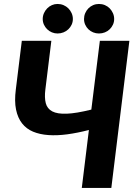

<svg xmlns="http://www.w3.org/2000/svg" viewBox="-20 -926 678 946"><path d="M50.5 0ZM528.5 0H383L418 -285.5Q362 -271 311.5 -264.2Q261 -257.5 218.5 -260.5Q176 -263.5 143 -277.2Q110 -291 88.8 -318Q67.5 -345 59 -386.2Q50.5 -427.5 58 -485.5L87.5 -725H233L203.5 -485Q198.5 -445 205.5 -417.8Q212.5 -390.5 237.5 -377.2Q262.5 -364 309 -365.8Q355.5 -367.5 430 -386L472 -725H617.5ZM339 -832.5Q339 -817.5 333 -804.5Q327 -791.5 316.8 -781.8Q306.5 -772 292.8 -766.5Q279 -761 263.5 -761Q249 -761 235.8 -766.5Q222.5 -772 212.5 -781.8Q202.5 -791.5 196.5 -804.5Q190.5 -817.5 190.5 -832.5Q190.5 -847.5 196.5 -861Q202.5 -874.5 212.5 -884.8Q222.5 -895 235.8 -900.8Q249 -906.5 263.5 -906.5Q279 -906.5 292.8 -900.8Q306.5 -895 316.8 -884.8Q327 -874.5 333 -861Q339 -847.5 339 -832.5ZM542.5 -832.5Q542.5 -817.5 536.5 -804.5Q530.5 -791.5 520.5 -781.8Q510.5 -772 496.8 -766.5Q483 -761 467.5 -761Q452.5 -761 439 -766.5Q425.5 -772 415.5 -781.8Q405.5 -791.5 399.8 -804.5Q394 -817.5 394 -832.5Q394 -847.5 399.8 -861Q405.5 -874.5 415.5 -884.8Q425.5 -895 439 -900.8Q452.5 -906.5 467.5 -906.5Q483 -906.5 496.8 -900.8Q510.5 -895 520.5 -884.8Q530.5 -874.5 536.5 -861Q542.5 -847.5 542.5 -832.5Z"/></svg>

Font: Lato Heavy
Style: Italic
Weight: 800
Italic angle: -7°
Designer: Lukasz Dziedzic
Foundry: tyPoland Lukasz Dziedzic
Version: Version 2.007; 2014-02-27